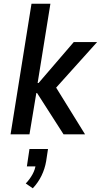

<svg xmlns="http://www.w3.org/2000/svg" viewBox="-20 -725 544 1036"><path d="M37 0 150 -705H252L183 -277H188L378 -498H504L272 -240L267 -278L439 0H323L180 -223H176L139 0ZM157 291 119 265Q141 242 155.5 215.5Q170 189 173 162L185 173H125L139 79H239L229 145Q222 186 204 223Q186 260 157 291Z"/></svg>

Font: Nunito Sans 7pt Condensed SemiBold
Style: Italic
Weight: 600
Width: 3
Italic angle: -9°
Designer: Vernon Adams
Foundry: Vernon Adams
Version: Version 3.101;gftools[0.9.27]